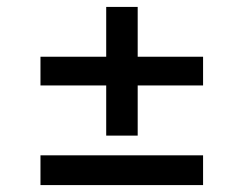

<svg xmlns="http://www.w3.org/2000/svg" viewBox="-20 -579 705 555"><path d="M97 -44H567V-130H97ZM97 -332H287V-187H378V-332H567V-415H378V-559H287V-415H97Z"/></svg>

Font: Wafeq Medium
Style: Regular
Weight: 500
Designer: Rasmus Andersson & Azza Alameddine
Foundry: Google & TypeTogether
Version: Version 3.000;January 28, 2025;FontCreator 15.0.0.3014 64-bi